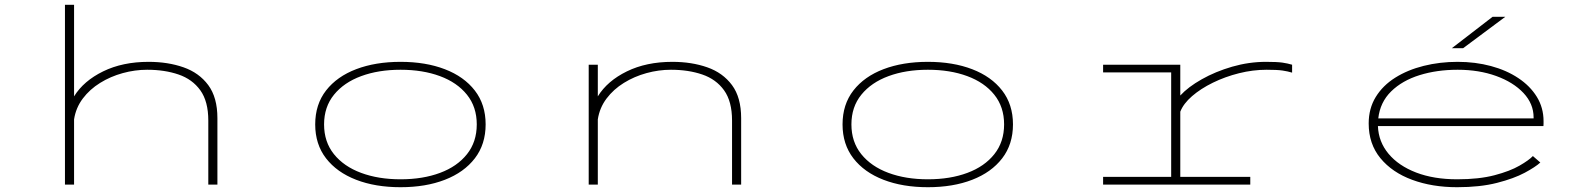

<svg xmlns="http://www.w3.org/2000/svg" viewBox="-20 -770 6640 801"><path d="M251 0V-750H289V-368Q329 -432.5 410.2 -472.2Q491.5 -512 600 -512Q680.5 -512 745.5 -489.2Q810.5 -466.5 848.8 -415Q887 -363.5 887 -277V0H849V-267Q849 -347 815.8 -393.2Q782.5 -439.5 724.8 -459.2Q667 -479 594 -479Q543 -479 492 -465Q441 -451 397.8 -424.2Q354.5 -397.5 325.5 -359Q296.5 -320.5 289 -272V0Z M1651 11Q1546 11 1465.8 -20Q1385.5 -51 1340.2 -109.5Q1295 -168 1295 -251Q1295 -334.5 1340.5 -392.8Q1386 -451 1466.2 -481.5Q1546.5 -512 1651 -512Q1756 -512 1836 -481.2Q1916 -450.5 1961 -392.2Q2006 -334 2006 -251Q2006 -168 1961 -109.5Q1916 -51 1836 -20Q1756 11 1651 11ZM1651 -22Q1744 -22 1815.8 -48.8Q1887.5 -75.5 1928.2 -126.8Q1969 -178 1969 -251Q1969 -324 1928 -375Q1887 -426 1815.2 -452.5Q1743.5 -479 1651 -479Q1559 -479 1487 -452.5Q1415 -426 1373.5 -375Q1332 -324 1332 -251Q1332 -178 1373.2 -126.8Q1414.5 -75.5 1486.5 -48.8Q1558.5 -22 1651 -22Z M2436 0V-500H2474V-368Q2514 -432.5 2595.2 -472.2Q2676.5 -512 2785 -512Q2865.5 -512 2930.5 -489.2Q2995.5 -466.5 3033.8 -415Q3072 -363.5 3072 -277V0H3034V-267Q3034 -347 3000.8 -393.2Q2967.5 -439.5 2909.8 -459.2Q2852 -479 2779 -479Q2728 -479 2677 -465Q2626 -451 2582.8 -424.2Q2539.5 -397.5 2510.5 -359Q2481.5 -320.5 2474 -272V0Z M3851 11Q3746 11 3665.8 -20Q3585.5 -51 3540.2 -109.5Q3495 -168 3495 -251Q3495 -334.5 3540.5 -392.8Q3586 -451 3666.2 -481.5Q3746.5 -512 3851 -512Q3956 -512 4036 -481.2Q4116 -450.5 4161 -392.2Q4206 -334 4206 -251Q4206 -168 4161 -109.5Q4116 -51 4036 -20Q3956 11 3851 11ZM3851 -22Q3944 -22 4015.8 -48.8Q4087.5 -75.5 4128.2 -126.8Q4169 -178 4169 -251Q4169 -324 4128 -375Q4087 -426 4015.2 -452.5Q3943.5 -479 3851 -479Q3759 -479 3687 -452.5Q3615 -426 3573.5 -375Q3532 -324 3532 -251Q3532 -178 3573.2 -126.8Q3614.5 -75.5 3686.5 -48.8Q3758.5 -22 3851 -22Z M4582 0V-32H4866V-468H4582V-500H4904V-371.5Q4936.5 -407 4993.5 -439.2Q5050.5 -471.5 5120.5 -491.8Q5190.5 -512 5261.5 -512Q5307.5 -512 5330 -508.8Q5352.5 -505.5 5370.5 -500V-467Q5352.5 -472.5 5330.2 -475.8Q5308 -479 5264 -479Q5207 -479 5149 -464.5Q5091 -450 5040 -425Q4989 -400 4953 -368.8Q4917 -337.5 4904 -304V-32H5196V0Z M6059 11Q5955 11 5871.5 -19.8Q5788 -50.5 5739 -110Q5690 -169.5 5690 -255Q5690 -317.5 5719.5 -365.5Q5749 -413.5 5800.8 -446Q5852.5 -478.5 5919.5 -495.2Q5986.5 -512 6061 -512Q6135 -512 6200 -494.5Q6265 -477 6314.2 -444.2Q6363.5 -411.5 6391.5 -366Q6419.5 -320.5 6419.5 -264.5Q6419.5 -261 6419.5 -254.5Q6419.5 -248 6419 -244H5728.5Q5731 -178.5 5772.8 -128.5Q5814.5 -78.5 5888 -50.2Q5961.5 -22 6059 -22Q6150.5 -22 6215 -39Q6279.5 -56 6319 -78.8Q6358.5 -101.5 6375 -119L6406 -92Q6386 -73.5 6340.8 -49.2Q6295.5 -25 6225 -7Q6154.5 11 6059 11ZM6061 -479Q5974.5 -479 5902.2 -456.5Q5830 -434 5783.8 -388.8Q5737.5 -343.5 5730 -276H6378V-280Q6378 -337 6335.8 -382Q6293.5 -427 6221.8 -453Q6150 -479 6061 -479ZM6084 -569H6037L6207 -700H6260Z"/></svg>

Font: Trispace Expanded Thin
Style: Regular
Weight: 100
Width: 7
Designer: Tyler Finck
Foundry: Etcetera Type Company
Version: Version 1.210; ttfautohint (v1.8.3)